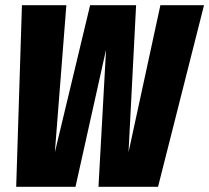

<svg xmlns="http://www.w3.org/2000/svg" viewBox="-20 -715 801 735"><path d="M761 -695 585 0H357L386 -525L269 0H42L64 -695H234L190 -132L325 -695H501L472 -132L594 -695Z"/></svg>

Font: Fira Sans Extra Condensed ExtraBold
Style: Italic
Weight: 800
Width: 3
Italic angle: -8°
Designer: Carrois Corporate & Edenspiekermann AG
Foundry: Carrois Corporate GbR & Edenspiekermann AG
Version: Version 4.203